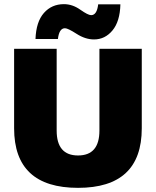

<svg xmlns="http://www.w3.org/2000/svg" viewBox="-20 -895 751 925"><path d="M560 -874Q558 -792 522 -748.5Q486 -705 433 -705Q391 -705 349 -732Q307 -759 293 -759Q265 -759 259 -707H151Q154 -790 191.5 -832.5Q229 -875 288 -875Q329 -875 366.5 -848.5Q404 -822 419 -822Q447 -822 453 -874ZM663 -660V-277Q663 10 356 10Q48 10 48 -277V-660H253V-266Q253 -146 356 -146Q459 -146 459 -266V-660Z"/></svg>

Font: Elaine Sans ExtraBold
Style: Regular
Weight: 800
Designer: Wei Huang
Foundry: Wei Huang
Version: Version 2.001;December 24, 2019;FontCreator 12.0.0.2547 64-b